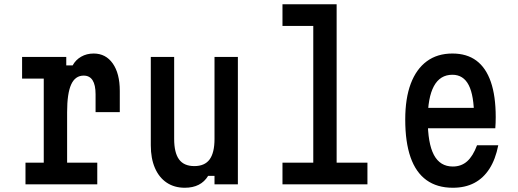

<svg xmlns="http://www.w3.org/2000/svg" viewBox="-20 -868 2440 904"><path d="M84 -600H292V-560H322Q336 -586 362 -601Q388 -616 421 -616Q478 -616 511 -569Q544 -522 544 -440V-340H430V-424Q430 -512 374 -512Q334 -512 315 -470Q296 -428 296 -340V-102H438V0H100V-102H186V-498H84Z M1100 -600V0H990V-40H960Q943 -12 915.5 2Q888 16 850 16Q801 16 765 -8Q729 -32 709.5 -77Q690 -122 690 -184V-600H800V-214Q800 -149 823 -117.5Q846 -86 895 -86Q944 -86 967 -117.5Q990 -149 990 -214V-600Z M1310 -848H1565V-102H1710V0H1310V-102H1455V-746H1310Z M1966 -360H2250L2212 -317Q2212 -418 2187 -467Q2162 -516 2110 -516Q2052 -516 2023 -462.5Q1994 -409 1994 -305Q1994 -193 2023 -138.5Q2052 -84 2112 -84Q2152 -84 2179.5 -108.5Q2207 -133 2226 -184H2326Q2313 -118 2284.5 -73.5Q2256 -29 2213 -6.5Q2170 16 2112 16Q2038 16 1988 -20Q1938 -56 1913 -127.5Q1888 -199 1888 -305Q1888 -405 1914 -474Q1940 -543 1989.5 -579.5Q2039 -616 2110 -616Q2178 -616 2223 -582.5Q2268 -549 2291 -482.5Q2314 -416 2314 -317Q2314 -304 2313.5 -289.5Q2313 -275 2312 -264H1966Z"/></svg>

Font: Martian Mono Condensed
Style: Regular
Weight: 400
Width: 3
Designer: Roman Shamin
Foundry: Evil Martians
Version: Version 1.000